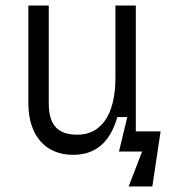

<svg xmlns="http://www.w3.org/2000/svg" viewBox="-20 -550 640 697"><path d="M245 12C329 12 380 -35 406 -125H442L412 0H496L447 127H533L563 -73H473V-530H399V-268C399 -125 341 -61 262 -61C197 -61 157 -88 157 -175V-530H83V-175C83 -59 144 12 245 12Z"/></svg>

Font: Fliege Mono Light
Style: Regular
Weight: 300
Version: Version 0.020;Glyphs 3.3 (3306)